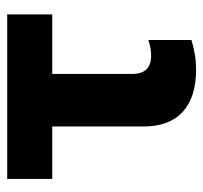

<svg xmlns="http://www.w3.org/2000/svg" viewBox="-36 -526 572 541"><g transform="rotate(-90 250.5 -256.0)"><path d="M324.6 10Q246.5 10 205.3 -27.7Q164.1 -65.4 164.1 -138.3V-449H312.1V-170.8Q312.1 -143.5 324.8 -130.1Q337.4 -116.7 364 -116.7Q372.9 -116.7 383.7 -118.3Q394.5 -120 407.7 -124.5V-2.9Q385.2 3.6 365.7 6.8Q346.2 10 324.6 10ZM16.4 -395.3V-522.2H479.9V-395.3Z"/></g></svg>

Font: TikTok Sans Light
Style: Regular
Weight: 300
Version: Version 4.000